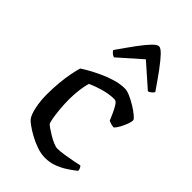

<svg xmlns="http://www.w3.org/2000/svg" viewBox="-230 -833 909 909"><g transform="rotate(45 225.0 -378.0)"><path d="M260.5 0Q233.5 0 204.6 -10Q175.7 -20.1 149.9 -34.4Q124 -48.7 106.1 -61.8Q88.2 -74.8 83.2 -81.8Q70.3 -98.3 62.2 -137Q54 -175.7 54 -219.6Q54 -260.8 57.7 -298.4Q61.3 -336 67.3 -366.8Q73.3 -397.5 79.5 -417.2Q93.4 -426.6 117.6 -440.2Q141.9 -453.7 171.9 -467.5Q202 -481.4 234.2 -490.7Q266.4 -500 296 -500Q310.8 -500 332.4 -490.6Q354 -481.1 375.7 -467.8Q397.4 -454.5 412.6 -441.8Q427.9 -429.2 430 -422.5Q431.1 -412.4 424.2 -393.7Q417.3 -375 407.6 -357.6Q397.9 -340.2 389.3 -332Q379.5 -332 369.8 -335Q360.1 -338 352.8 -341.7Q347 -355.9 337.8 -376.4Q328.6 -397 318.5 -413Q308.3 -429 297.9 -429Q268.4 -429 240.5 -422.3Q212.7 -415.5 191.6 -407.7Q170.5 -399.9 160 -394.6Q156.8 -384.6 153 -365.4Q149.3 -346.2 147.2 -322.7Q145.1 -299.2 145.1 -276.1Q145.1 -244.5 148 -212.8Q150.9 -181.2 155 -158.4Q159.1 -135.6 163.5 -129Q166.9 -124.9 179.7 -116Q192.5 -107.2 209.6 -96.9Q226.6 -86.6 243.5 -79.5Q260.3 -72.3 271.8 -72.3Q288 -72.3 315.9 -76.5Q343.9 -80.8 369.4 -85.9Q395 -91 404.2 -93.2Q407.7 -90.5 411.3 -83.6Q415 -76.8 415.2 -67.6Q396.3 -52.4 372.3 -36.8Q348.4 -21.2 320.4 -10.6Q292.5 0 260.5 0ZM154.8 -567.3Q144 -571.5 137.3 -577.8Q130.6 -584.1 128 -589.5Q164.4 -642 191.7 -679Q219 -716 238.3 -735.8Q257.7 -755.6 269.3 -755.6Q281 -755.6 300.3 -735.4Q319.7 -715.2 347 -678.4Q374.2 -641.5 409.8 -589.5Q406.5 -584.1 399.8 -577.4Q393.1 -570.7 382.3 -567.3L268.5 -667.8Z"/></g></svg>

Font: Texturina Medium
Style: Regular
Weight: 500
Designer: Guillermo Torres Carreño
Foundry: Omnibus-Type
Version: Version 1.003